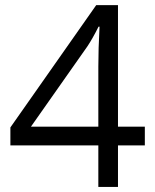

<svg xmlns="http://www.w3.org/2000/svg" viewBox="-20 -738 612 758"><path d="M551.8 -164.1H445.8V0H368.2V-164.1H21V-234.9L359.9 -717.8H445.8V-237.8H551.8ZM368.2 -237.8V-475.1Q368.2 -544.9 373 -632.8H369.1Q345.7 -585.9 325.2 -555.2L102.1 -237.8Z"/></svg>

Font: f02724691
Style: Regular
Weight: 400
Foundry: Ascender Corporation
Version: Version 1.10